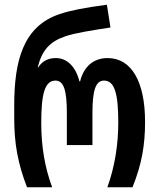

<svg xmlns="http://www.w3.org/2000/svg" viewBox="-20 -790 673 810"><path d="M94 0H200C169 -84 154 -172 154 -272C154 -394 169 -450 214 -450C249 -450 262 -409 262 -314V-178H370V-314C370 -410 384 -450 419 -450C464 -450 479 -393 479 -274C479 -179 464 -86 433 0H539C578 -97 592 -177 592 -276C592 -445 535 -545 434 -545C376 -545 334 -511 318 -447H315C299 -511 261 -545 216 -545C189 -545 162 -537 141 -506H139C158 -581 192 -615 256 -637C292 -650 379 -664 446 -674L431 -770C337 -758 274 -745 233 -731C77 -680 40 -532 40 -345V-291C40 -185 55 -101 94 0Z"/></svg>

Font: Noto Sans Georgian ExtraCondensed SemiBold
Style: Regular
Weight: 600
Width: 2
Designer: Monotype Design Team, Akaki Razmadze
Foundry: Google LLC
Version: Version 2.005